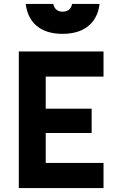

<svg xmlns="http://www.w3.org/2000/svg" viewBox="-20 -950 593 970"><path d="M75 0H503V-127H211V-278H443V-401H211V-563H503V-690H75ZM110 -930C120 -845 175 -779 296 -779C417 -779 473 -845 483 -930H344C340 -907 325 -891 296 -891C269 -891 254 -907 249 -930Z"/></svg>

Font: TitilliumMaps29L
Style: 999 wt
Weight: 900
Designer: Campivisivi
Foundry: Accademia di Belle Arti di Urbino and students of MA course of Visual design